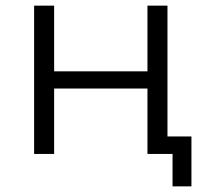

<svg xmlns="http://www.w3.org/2000/svg" viewBox="-20 -546 734 681"><path d="M574 -62V-526H503V-293H172V-526H101V0H172V-232H503V0H592V115H659V-62Z"/></svg>

Font: Talent
Style: Regular
Weight: 400
Designer: Mike Powis
Version: Version 1.001;hotconv 1.0.109;makeotfexe 2.5.65596